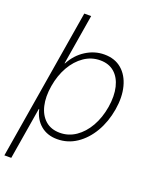

<svg xmlns="http://www.w3.org/2000/svg" viewBox="-180 -819 885 1114"><g transform="rotate(20 262.0 -262.0)"><path d="M242.7 11.2Q182.1 11.2 141.1 -22.9Q100.1 -57.1 86.4 -117.2H84L30.8 204.1H-11.7L142.6 -727.5H185.1L133.8 -417.5H136.2Q168 -477.1 221.2 -510.7Q274.4 -544.4 334.5 -544.4Q399.4 -544.4 441.7 -508.3Q483.9 -472.2 500.2 -409.4Q516.6 -346.7 503.4 -267.1Q489.7 -186.5 452.9 -123.8Q416 -61 362.1 -24.9Q308.1 11.2 242.7 11.2ZM245.1 -28.8Q298.3 -28.8 342.8 -59.1Q387.2 -89.4 418 -143.1Q448.7 -196.8 460.4 -267.1Q471.7 -337.4 458.7 -390.9Q445.8 -444.3 411.4 -474.4Q377 -504.4 323.7 -504.4Q269.5 -504.4 224.6 -473.6Q179.7 -442.9 148.9 -389.2Q118.2 -335.4 106.9 -267.1Q95.2 -198.2 107.9 -144.3Q120.6 -90.3 155.5 -59.6Q190.4 -28.8 245.1 -28.8Z"/></g></svg>

Font: Inter Display Extra Light
Style: Italic
Weight: 200
Italic angle: -9.39999°
Designer: Rasmus Andersson
Foundry: rsms
Version: Version 4.000;git-4fc901f